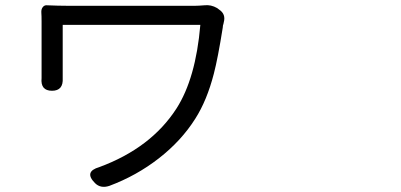

<svg xmlns="http://www.w3.org/2000/svg" viewBox="-20 -698 1540 737"><path d="M344.7 4.9Q300.8 -39.1 361.3 -56.6Q559.6 -129.9 657.2 -281.2Q731.4 -396.5 749 -602.5H484.4H220.7V-411.1Q220.7 -405.3 220.7 -398.4Q223.6 -349.6 179.7 -349.6Q134.8 -349.6 139.6 -398.4Q139.6 -405.3 139.6 -411.1V-614.3Q139.6 -637.7 138.7 -649.4Q137.7 -662.1 144 -670.4Q150.4 -678.7 160.2 -677.7Q205.1 -675.8 238.3 -675.8H729.5Q741.2 -675.8 764.6 -677.7Q790 -680.7 813.5 -667L821.3 -661.1Q847.7 -643.6 838.9 -612.3Q837.9 -605.5 835.9 -600.6Q835.9 -597.7 835 -591.8Q816.4 -474.6 800.8 -415Q774.4 -312.5 729.5 -242.2Q675.8 -157.2 589.8 -90.3Q503.9 -23.4 399.4 15.6Q366.2 26.4 344.7 4.9Z"/></svg>

Font: Bpmf GenSen Rounded R
Style: R
Weight: 400
Foundry: But Ko
Version: Version 1.320